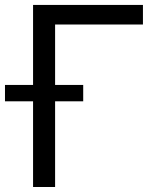

<svg xmlns="http://www.w3.org/2000/svg" viewBox="-44 -747 639 767"><path d="M527 -727.3V-649.1H176.1V0H88.1V-727.3ZM-24.1 -342.3V-407.7H288.4V-342.3Z"/></svg>

Font: Inter Zeller
Style: Regular
Weight: 400
Designer: Rasmus Andersson; Joe Bland
Foundry: zeller
Version: Version 3.015;git-dec3a8cb1